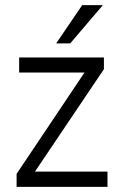

<svg xmlns="http://www.w3.org/2000/svg" viewBox="-20 -732 486 752"><path d="M387 -507V-461L117 -60H401V0H45V-51L311 -448H55V-507ZM200 -562 302 -712H383L255 -562Z"/></svg>

Font: Hind Variable Light
Style: Regular
Weight: 300
Designer: Manushi Parikh, Satya Rajpurohit
Foundry: Indian Type Foundry
Version: Version 3.000